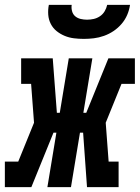

<svg xmlns="http://www.w3.org/2000/svg" viewBox="-50 -770 575 790"><path d="M-30 0V-105H25L90 -265L78 -425H37V-530H167L184 -306H196L233 -530H330L293 -306H305L396 -530H505V-425H450L385 -265L397 -105H438V0H308L292 -224H279L242 0H145L182 -224H170L79 0ZM295 -610Q274 -610 254 -612.5Q234 -615 216 -622.5Q198 -630 183 -642Q168 -654 159 -671.5Q150 -689 148.5 -709.5Q147 -730 151 -750H245Q243 -737 246.5 -724Q250 -711 259.5 -703Q269 -695 282 -692Q295 -689 308 -689Q322 -689 335.5 -692Q349 -695 361 -703Q373 -711 380.5 -723.5Q388 -736 391 -750H485Q482 -729 473.5 -709Q465 -689 450.5 -672Q436 -655 417.5 -642.5Q399 -630 378 -622.5Q357 -615 336 -612.5Q315 -610 295 -610Z"/></svg>

Font: Iosevka Slab Extrabold Oblique
Style: Regular
Weight: 800
Italic angle: -9°
Monospace: yes
Designer: Belleve Invis
Foundry: Belleve Invis
Version: Version 11.1.1; ttfautohint (v1.8.3)